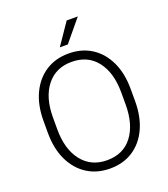

<svg xmlns="http://www.w3.org/2000/svg" viewBox="-162 -1024 1002 1146"><g transform="rotate(-20 338.5 -450.5)"><path d="M615.7 -393.6V-317.9Q615.7 -217.8 581.5 -144.3Q547.4 -70.8 485.4 -30.5Q423.3 9.8 339.4 9.8Q256.3 9.8 193.8 -30.5Q131.3 -70.8 96.4 -144.3Q61.5 -217.8 61.5 -317.9V-393.6Q61.5 -493.2 96.2 -566.7Q130.9 -640.1 193.1 -680.4Q255.4 -720.7 338.4 -720.7Q422.4 -720.7 484.6 -680.4Q546.9 -640.1 581.3 -566.7Q615.7 -493.2 615.7 -393.6ZM555.7 -317.9V-394.5Q555.7 -520 498.5 -593.8Q441.4 -667.5 338.4 -667.5Q237.3 -667.5 179.4 -593.8Q121.6 -520 121.6 -394.5V-317.9Q121.6 -191.4 179.9 -117.2Q238.3 -43 339.4 -43Q442.9 -43 499.3 -117.2Q555.7 -191.4 555.7 -317.9ZM303.2 -772.9 396.5 -909.7H467.3L354 -772.9Z"/></g></svg>

Font: Vazirmatn RD ExtraLight
Style: Regular
Weight: 200
Designer: Saber Rastikerdar
Foundry: Saber Rastikerdar
Version: Version 32.102